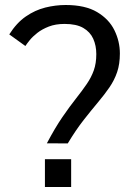

<svg xmlns="http://www.w3.org/2000/svg" viewBox="-20 -748 533 768"><path d="M251 -174.3 167.5 -174.8Q200.2 -236.8 229.7 -279.8Q259.3 -322.8 284.2 -354.2Q309.1 -385.7 327.1 -412.1Q345.2 -438.5 355.2 -466.6Q365.2 -494.6 365.2 -531.7Q365.2 -565.4 353 -592.8Q340.8 -620.1 313.2 -636.2Q285.6 -652.3 238.3 -652.3Q202.1 -652.3 175.3 -641.8Q148.4 -631.3 129.4 -616.5Q110.4 -601.6 98.6 -586.9Q86.9 -572.3 81.5 -564L17.1 -610.4Q46.4 -656.7 83.3 -682.1Q120.1 -707.5 161.1 -717.8Q202.1 -728 242.7 -728Q320.8 -728 368.4 -699.7Q416 -671.4 437.7 -627Q459.5 -582.5 459.5 -534.2Q459.5 -491.7 448.5 -459.5Q437.5 -427.2 417.7 -398.4Q397.9 -369.6 371.8 -338.6Q345.7 -307.6 314.7 -268.1Q283.7 -228.5 251 -174.3ZM159.7 0V-111.3H264.6V0Z"/></svg>

Font: Pontano Sans Medium
Style: Regular
Weight: 500
Designer: Vernon Adams
Foundry: Vernon Adams
Version: Version 2.001